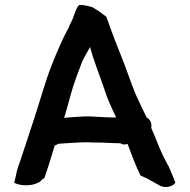

<svg xmlns="http://www.w3.org/2000/svg" viewBox="-20 -742 762 772"><path d="M37 -7C64 7 109 6 134 -8H135L145 -15V-16C147 -20 155 -23 159 -27C173 -69 187 -112 200 -157C208 -159 211 -163 216 -164C250 -166 294 -170 333 -170C342 -169 353 -169 365 -169C400 -169 430 -166 464 -166C467 -164 472 -162 476 -161H477C482 -161 488 -162 493 -163C509 -121 525 -76 545 -36H546C559 -29 569 -27 578 -20H579C592 -13 605 -5 619 2C638 16 672 10 683 -5L685 -7C680 -21 675 -33 669 -48L657 -76H656C648 -91 643 -101 636 -115C618 -152 606 -188 588 -228C591 -242 586 -262 570 -269C558 -292 547 -318 535 -342C512 -390 497 -441 477 -492C455 -546 427 -618 408 -674L407 -675C390 -688 374 -700 355 -711L354 -712C343 -716 323 -721 307 -722H298C285 -709 278 -679 271 -663L263 -647C261 -642 259 -639 256 -631C230 -584 208 -530 187 -478C161 -411 142 -340 119 -270C100 -211 80 -152 61 -94C53 -73 47 -54 43 -31ZM238 -268C246 -295 255 -325 262 -353C276 -406 294 -451 312 -498C321 -517 332 -533 342 -553C357 -497 381 -439 398 -388C411 -345 429 -308 447 -270H439C435 -269 430 -269 426 -270H425C400 -270 368 -273 342 -274C326 -275 289 -272 274 -271C263 -270 250 -270 238 -268Z"/></svg>

Font: Hussar Pisanka
Style: Sbd
Weight: 600
Designer: Robert Jablonski
Foundry: Cannot Into Space Fonts
Version: Version 1.070